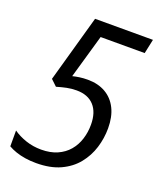

<svg xmlns="http://www.w3.org/2000/svg" viewBox="-135 -798 739 892"><g transform="rotate(20 234.0 -352.0)"><path d="M150.9 9.8Q122.6 9.8 97.2 5.9Q71.8 2 50.3 -5.4Q28.8 -12.7 12.2 -22.5V-100.6Q40 -81.1 75.7 -69.1Q111.3 -57.1 151.4 -57.1Q196.8 -57.1 230.5 -72Q264.2 -86.9 286.4 -113Q308.6 -139.2 319.3 -173.1Q330.1 -207 330.1 -244.6Q330.1 -305.7 299.8 -338.9Q269.5 -372.1 213.4 -372.1Q188 -372.1 165.5 -367.4Q143.1 -362.8 116.7 -355L86.9 -383.3L179.7 -713.9H465.8L450.7 -643.1H232.9L170.9 -427.2Q186.5 -431.2 204.8 -433.8Q223.1 -436.5 245.1 -436.5Q296.4 -436.5 333.5 -415Q370.6 -393.6 390.6 -353.3Q410.6 -313 410.6 -256.3Q410.6 -207 396 -159.7Q381.3 -112.3 350.3 -74Q319.3 -35.6 270 -12.9Q220.7 9.8 150.9 9.8Z"/></g></svg>

Font: Open Sans SemiCondensed
Style: Italic
Weight: 400
Width: 4
Italic angle: -12°
Designer: Monotype Design Team
Foundry: Monotype Imaging Inc.
Version: Version 3.000